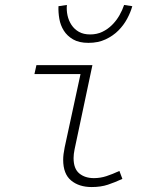

<svg xmlns="http://www.w3.org/2000/svg" viewBox="-20 -743 640 775"><path d="M350 12Q299 12 267 -14.5Q235 -41 235 -98Q235 -119 241 -148L305 -444H119L127 -480H353L281 -140Q279 -130 278 -121.5Q277 -113 277 -105Q277 -62 300 -43Q323 -24 359 -24Q385 -24 409.5 -32Q434 -40 462 -53L474 -21Q444 -7 415.5 2.5Q387 12 350 12ZM337 -570Q299 -570 275 -584Q251 -598 237.5 -619.5Q224 -641 219.5 -667Q215 -693 216 -718L250 -723Q248 -702 252.5 -681Q257 -660 268.5 -642.5Q280 -625 298.5 -614.5Q317 -604 344 -604Q371 -604 393 -614.5Q415 -625 432.5 -642.5Q450 -660 462 -681Q474 -702 481 -723L514 -718Q507 -693 493 -667Q479 -641 457.5 -619.5Q436 -598 406 -584Q376 -570 337 -570Z"/></svg>

Font: Source Code Pro Light
Style: Italic
Weight: 300
Italic angle: -11°
Monospace: yes
Designer: Paul D. Hunt, Teo Tuominen
Foundry: Adobe Systems Incorporated
Version: Version 1.050;PS 1.000;hotconv 16.6.51;makeotf.lib2.5.65220